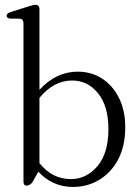

<svg xmlns="http://www.w3.org/2000/svg" viewBox="-20 -750 567 781"><path d="M140.5 -712.5V-384.5Q208 -458.5 296 -458.5Q352 -458.5 395.8 -430Q439.5 -401.5 464.5 -350.5Q489.5 -299.5 489.5 -232Q489.5 -156.5 461 -102.2Q432.5 -48 384.2 -18.8Q336 10.5 276.5 10.5Q234 10.5 198.2 -6Q162.5 -22.5 136 -51.5L110.5 -6.5Q99 5 88.5 5Q75.5 5 75.5 -11V-654.5Q75.5 -672.5 60.5 -674L20 -674.5Q7 -676 7 -686Q7 -695.5 22 -700.5L94.5 -723.5Q116 -730.5 123.5 -730.5Q140.5 -730.5 140.5 -712.5ZM273 -422.5Q199 -422.5 140.5 -352V-86.5Q192 -21.5 268.5 -21.5Q331.5 -21.5 376.2 -74Q421 -126.5 421 -225Q421 -318.5 379 -370.5Q337 -422.5 273 -422.5Z"/></svg>

Font: Fraunces 72pt Soft Light
Style: Regular
Weight: 300
Version: Version 1.000;[b76b70a41]